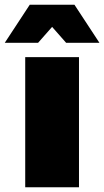

<svg xmlns="http://www.w3.org/2000/svg" viewBox="-56 -787 438 807"><path d="M50 0V-547H276V0ZM104 -607H-36L69 -767H257L362 -607H222L163 -674Z"/></svg>

Font: Montserrat-Alt1 Black
Style: Regular
Weight: 900
Designer: Differentunic
Foundry: Differentunic
Version: Version 7.222